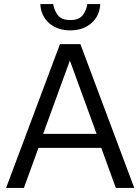

<svg xmlns="http://www.w3.org/2000/svg" viewBox="-20 -928 693 948"><path d="M10 0 276 -710H377L643 0H552L480 -198H170L98 0ZM193 -267H457L325 -629ZM327 -778Q264 -778 223 -813.5Q182 -849 179 -908H243Q246 -880 264.5 -854.5Q283 -829 327 -829Q371 -829 389.5 -854.5Q408 -880 411 -908H475Q472 -849 431 -813.5Q390 -778 327 -778Z"/></svg>

Font: Special Gothic
Style: Regular
Weight: 400
Designer: Alistair McCready
Foundry: Monolith
Version: Version 1.010; ttfautohint (v1.8.4.7-5d5b)